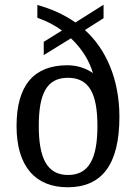

<svg xmlns="http://www.w3.org/2000/svg" viewBox="-20 -782 576 812"><path d="M266 10C411 10 485 -86 485 -288C485 -450 426 -577 339 -655L418 -705V-762L299 -687C249 -722 195 -745 138 -761V-707C175 -694 212 -675 242 -653L165 -605V-549L280 -620C326 -577 358 -525 373 -473C344 -493 307 -506 265 -506C124 -506 50 -422 50 -249C50 -78 130 10 266 10ZM268 -42C179 -42 144 -113 144 -249C144 -385 177 -453 267 -453C358 -453 392 -385 392 -249C392 -113 357 -42 268 -42Z"/></svg>

Font: Noto Serif Armenian SemiCondensed
Style: Regular
Weight: 400
Width: 4
Designer: Monotype Design Team
Foundry: Monotype Imaging Inc.
Version: Version 2.008